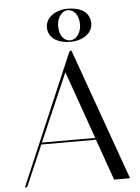

<svg xmlns="http://www.w3.org/2000/svg" viewBox="-61 -975 744 1022"><g transform="rotate(-5 311.0 -464.0)"><path d="M42 0 137 -220H429L507 0H592L340 -705L329 -700L30 0ZM298 -592 426 -230H141ZM221 -839C221 -778 276 -751 339 -751C406 -751 458 -787 458 -839C458 -901 406 -928 339 -928C276 -928 221 -892 221 -839ZM281 -839C281 -884 307 -920 339 -920C371 -920 398 -891 398 -839C398 -795 371 -759 339 -759C307 -759 281 -788 281 -839Z"/></g></svg>

Font: Italiana
Style: Regular
Weight: 400
Designer: Santiago Orozco
Foundry: Santiago Orozco
Version: Version 1.000;PS 001.001;hotconv 1.0.56